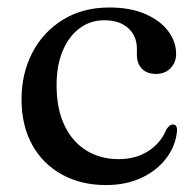

<svg xmlns="http://www.w3.org/2000/svg" viewBox="-20 -496 535 526"><path d="M462.5 -348Q462.5 -325 447.2 -309.2Q432 -293.5 407 -293.5Q382.5 -293.5 368.8 -307.8Q355 -322 355 -345.5V-363Q355 -397.5 331.2 -419Q307.5 -440.5 265.5 -440.5Q227.5 -440.5 198 -418.5Q168.5 -396.5 151.8 -356.8Q135 -317 135 -263Q135 -197.5 156.8 -152.2Q178.5 -107 217 -83.5Q255.5 -60 304.5 -60Q352 -60 386.5 -82.2Q421 -104.5 436 -142Q441.5 -149.5 445.2 -152.2Q449 -155 454 -155Q460.5 -155 463 -149.8Q465.5 -144.5 465 -137.5Q461 -95.5 435 -61.8Q409 -28 366.8 -8.5Q324.5 11 270 11Q202 11 149.8 -17.8Q97.5 -46.5 68.2 -99.2Q39 -152 39 -224Q39 -295 68.8 -352Q98.5 -409 152.8 -442.2Q207 -475.5 279.5 -475.5Q336.5 -475.5 377.2 -458Q418 -440.5 440.2 -411.5Q462.5 -382.5 462.5 -348Z"/></svg>

Font: Fraunces 36pt
Style: Regular
Weight: 400
Version: Version 1.000;[b76b70a41]